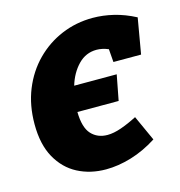

<svg xmlns="http://www.w3.org/2000/svg" viewBox="-89 -631 679 724"><g transform="rotate(-15 250.5 -268.5)"><path d="M238 14Q177 14 128 -11.5Q79 -37 50 -89Q21 -141 21 -220Q21 -294 45.5 -354.5Q70 -415 113.5 -459Q157 -503 214 -527Q271 -551 336 -551Q376 -551 417.5 -541Q459 -531 501 -509L477 -370H369L365 -421Q341 -431 319 -431Q277 -431 247 -400Q217 -369 203 -322H369L350 -223H189Q190 -162 214 -136Q238 -110 277 -110Q301 -110 331 -120.5Q361 -131 394 -148L439 -49Q389 -17 337.5 -1.5Q286 14 238 14Z"/></g></svg>

Font: Bitter ExtraBold
Style: Italic
Weight: 800
Italic angle: -9°
Designer: Sol Matas, and Bitter project Authors
Foundry: Sol Matas
Version: Version 2.001